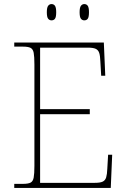

<svg xmlns="http://www.w3.org/2000/svg" viewBox="-20 -923 625 943"><path d="M50 0V-20H93Q118 -20 130 -26Q142 -32 145.5 -51Q149 -70 149 -108V-606Q149 -645 145.5 -663.5Q142 -682 130 -688Q118 -694 93 -694H50V-714H490L497 -551H477L473 -620Q472 -648 467.5 -662.5Q463 -677 450.5 -683Q438 -689 412 -689H177V-387H421V-362H177V-25H446Q472 -25 484.5 -31Q497 -37 501.5 -52Q506 -67 507 -94L511 -163H531L524 0ZM394 -823Q384 -823 377.5 -831Q371 -839 371 -863Q371 -886 377.5 -894.5Q384 -903 394 -903Q405 -903 411 -894.5Q417 -886 417 -863Q417 -839 411 -831Q405 -823 394 -823ZM233 -823Q223 -823 216.5 -831Q210 -839 210 -863Q210 -886 216.5 -894.5Q223 -903 233 -903Q244 -903 250 -894.5Q256 -886 256 -863Q256 -839 250 -831Q244 -823 233 -823Z"/></svg>

Font: Noto Serif Thai Thin
Style: Regular
Weight: 250
Version: Version 2.001